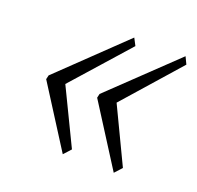

<svg xmlns="http://www.w3.org/2000/svg" viewBox="-82 -551 593 577"><g transform="rotate(20 215.0 -262.5)"><path d="M49 -256 52 -269 255 -464 267 -441 108 -262 194 -84 173 -61ZM212 -256 215 -269 419 -464 430 -441 272 -262 357 -84 336 -61Z"/></g></svg>

Font: Taviraj ExtraLight
Style: Italic
Weight: 275
Italic angle: -12°
Designer: Katatrad Team
Foundry: CadsonDemak
Version: Version 1.001